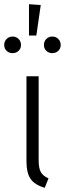

<svg xmlns="http://www.w3.org/2000/svg" viewBox="-27 -886 314 914"><path d="M157 -124Q157 -85 167.5 -66.5Q178 -48 204 -37L186 8Q138 -6 118.5 -34.5Q99 -63 99 -119V-523H157ZM167 -862 146 -717H111V-866ZM73 -672Q73 -655 61.5 -644Q50 -633 33 -633Q16 -633 4.5 -644Q-7 -655 -7 -672Q-7 -689 4.5 -700.5Q16 -712 33 -712Q50 -712 61.5 -700.5Q73 -689 73 -672ZM262 -672Q262 -655 250.5 -644Q239 -633 222 -633Q205 -633 193.5 -644Q182 -655 182 -672Q182 -689 193.5 -700.5Q205 -712 222 -712Q239 -712 250.5 -700.5Q262 -689 262 -672Z"/></svg>

Font: Fira Sans Light
Style: Regular
Weight: 300
Designer: bBox Type GmbH & Carrois Corporate GbR & Edenspiekermann AG
Foundry: bBox Type GmbH & Carrois Corporate GbR & Edenspiekermann AG
Version: Version 4.301